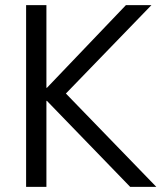

<svg xmlns="http://www.w3.org/2000/svg" viewBox="-20 -725 626 745"><path d="M81.3 0V-705H160.1V-384.3H162.1L468.5 -705H567.5L214.4 -340.1L214.9 -383.6L586.5 0H485L162.1 -333.6H160.1V0Z"/></svg>

Font: Nunito Sans 12pt ExtraLight SemiCondensed
Style: Regular
Weight: 200
Width: 4
Version: Version 3.101;gftools[0.9.27]